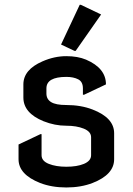

<svg xmlns="http://www.w3.org/2000/svg" viewBox="-20 -785 562 814"><path d="M58.6 -172.4 151.4 -216.3H156.2V-127Q156.2 -102.5 186.8 -90.3Q217.3 -78.1 261.2 -78.1Q306.6 -78.1 335.9 -90.3Q366.2 -103 366.2 -127V-203.1Q366.2 -227.1 335 -239.7Q304.7 -252 260.7 -252Q212.4 -252 164.6 -271Q79.1 -305.7 79.1 -371.6V-427.2Q79.1 -489.7 160.2 -524.9Q210.4 -546.9 261.2 -546.9Q309.6 -546.9 344.7 -532.2Q429.2 -496.1 429.2 -427.2L336.4 -383.3H331.5V-410.2Q331.5 -438.5 311.5 -448.7Q291.5 -459 261.2 -459Q219.2 -459 197.8 -446.8Q176.8 -434.6 176.8 -410.2V-388.7Q176.8 -364.3 196.8 -352.1Q216.8 -339.8 260.7 -339.8Q322.8 -339.8 372.1 -320.8Q463.9 -285.6 463.9 -220.2V-109.9Q463.9 -44.9 372.6 -9.3Q323.2 9.8 261.2 9.8Q199.2 9.8 149.9 -9.3Q58.6 -45.4 58.6 -109.9ZM317.9 -764.6H322.8L408.7 -723.6L300.8 -569.3H295.9L238.8 -596.2Z"/></svg>

Font: Nova Flat
Style: Book
Weight: 400
Version: Version 2.000